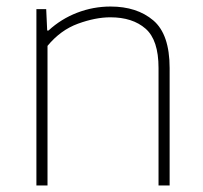

<svg xmlns="http://www.w3.org/2000/svg" viewBox="-20 -568 623 588"><path d="M91.5 0V-540H121.5L124.5 -474.5H128.5Q167 -510 216.2 -529Q265.5 -548 318.5 -548Q399.5 -548 449.5 -505.5Q499.5 -463 499.5 -359.5V0H465.5V-360Q465.5 -445.5 425.8 -480.2Q386 -515 318 -515Q272.5 -515 219 -495.5Q165.5 -476 125.5 -427.5V0Z"/></svg>

Font: Encode Sans SemiExpanded SemiExpanded Thin
Style: Regular
Weight: 100
Width: 6
Designer: Multiple Designers
Foundry: Impallari Type
Version: Version 3.000; ttfautohint (v1.8.3) -l 8 -r 50 -G 200 -x 14 